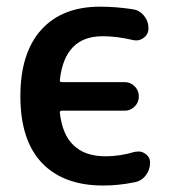

<svg xmlns="http://www.w3.org/2000/svg" viewBox="-20 -576 538 584"><path d="M284.2 -555.7Q332 -555.7 383.8 -547.9Q404.3 -544.9 418 -528.3Q431.6 -511.7 431.6 -490.2Q431.6 -471.7 417 -460.9Q406.2 -453.1 394.5 -453.1Q389.6 -453.1 384.8 -454.1Q335.9 -465.8 292 -465.8Q176.8 -465.8 162.1 -333Q161.1 -326.2 168 -326.2H359.4Q377 -326.2 389.6 -313.5Q402.3 -300.8 402.3 -282.7Q402.3 -264.6 389.6 -252Q377 -239.3 359.4 -239.3H168Q161.1 -239.3 162.1 -232.4Q169.9 -166 203.1 -134.8Q237.3 -100.6 301.8 -100.6Q344.7 -100.6 390.6 -114.3Q396.5 -115.2 401.4 -115.2Q412.1 -115.2 421.9 -108.4Q436.5 -98.6 436.5 -81.1Q436.5 -59.6 423.3 -42.5Q410.2 -25.4 388.7 -21.5Q340.8 -11.7 293.9 -11.7Q172.9 -11.7 107.4 -80.6Q42 -149.4 42 -283.2Q42 -415 105.5 -485.4Q168.9 -555.7 284.2 -555.7Z"/></svg>

Font: Gen Jyuu Gothic Medium
Style: Regular
Weight: 500
Designer: [Source Han Sans]
Ryoko NISHIZUKA  (kana & ideographs); Paul D. Hunt (Latin, Greek & Cyrillic); Wenlong ZHANG  (bopomofo
Version: Version 1.002.20150607